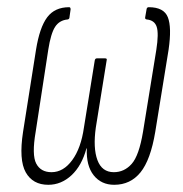

<svg xmlns="http://www.w3.org/2000/svg" viewBox="-20 -507 508 533"><path d="M114 6Q71 6 51.5 -28.5Q32 -63 44 -141L80 -369Q90 -431 111 -459Q132 -487 172 -487Q176 -487 176 -481L173 -460Q173 -454 168 -453Q145 -451 133 -432.5Q121 -414 114 -369L79 -141Q68 -77 80.5 -53Q93 -29 123 -29Q156 -29 180.5 -62.5Q205 -96 213 -153L243 -339Q244 -345 249 -345H272Q278 -345 276 -339L246 -153Q238 -96 250.5 -62.5Q263 -29 296 -29Q325 -29 345.5 -52Q366 -75 377 -141L414 -369Q421 -414 415 -432.5Q409 -451 387 -453Q382 -454 383 -459L387 -482Q388 -487 393 -487Q435 -487 446 -459Q457 -431 448 -369L411 -141Q398 -63 370 -28.5Q342 6 297 6Q261 6 240 -20.5Q219 -47 221 -95H220Q207 -47 178.5 -20.5Q150 6 114 6Z"/></svg>

Font: Sofia Sans Extra Condensed ExtraLight
Style: Italic
Weight: 250
Italic angle: -9°
Version: Version 4.100